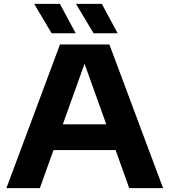

<svg xmlns="http://www.w3.org/2000/svg" viewBox="-20 -969 872 989"><path d="M13 0 289 -740H543.5L820 0H645.5L575.5 -196H255.5L185.5 0ZM303.5 -328.5H527.5L415.5 -640.5ZM462 -797.5 371.5 -949H504.5L586 -797.5ZM246 -797.5 156 -949H288.5L370 -797.5Z"/></svg>

Font: Encode Sans Exp
Style: Bold
Weight: 700
Width: 7
Designer: Multiple Designers
Foundry: Impallari Type
Version: Version 3.002; ttfautohint (v1.8.3) -l 8 -r 50 -G 200 -x 14 